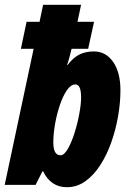

<svg xmlns="http://www.w3.org/2000/svg" viewBox="-33 -780 540 810"><path d="M249 9.8Q181.6 9.8 148.9 -57.1H146L117.2 0H-13.2L108.9 -574.2H55.2L79.1 -688H133.8L148.9 -759.8H309.1L293.9 -688H363.8L338.9 -574.2H269Q264.6 -556.2 260.3 -539.6Q255.9 -522.9 250 -505.9H252Q277.8 -539.1 304 -551Q330.1 -563 362.8 -563Q413.6 -563 444.3 -518.8Q475.1 -474.6 475.1 -398.9Q475.1 -347.2 465.3 -290.5Q455.6 -233.9 436.8 -180.4Q418 -127 390.4 -84Q362.8 -41 327.4 -15.6Q292 9.8 249 9.8ZM222.2 -125Q237.8 -125 253.2 -151.9Q268.6 -178.7 281.2 -218.5Q293.9 -258.3 301.5 -299.6Q309.1 -340.8 309.1 -369.1Q309.1 -423.8 285.2 -423.8Q266.1 -423.8 249.3 -399.4Q232.4 -375 219.5 -336.7Q206.5 -298.3 199.2 -256.3Q191.9 -214.4 191.9 -179.2Q191.9 -125 222.2 -125Z"/></svg>

Font: Open Sans Condensed ExtraBold
Style: Italic
Weight: 800
Width: 3
Italic angle: -12°
Designer: Monotype Design Team
Foundry: Monotype Imaging Inc.
Version: Version 3.003; ttfautohint (v1.8.4)